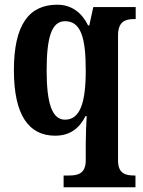

<svg xmlns="http://www.w3.org/2000/svg" viewBox="-20 -566 607 815"><path d="M250 229H555V179H551C513 179 481 171 481 115V-415C481 -476 513 -485 550 -485H556V-536H376L359 -458H354C328 -511 285 -546 223 -546C103 -546 39 -461 39 -268C39 -76 103 10 214 10C280 10 318 -24 343 -73H348C346 -45 344 8 344 46V114C344 171 311 179 273 179H250ZM256 -58C200 -58 178 -130 178 -267C178 -410 200 -476 256 -476C323 -476 344 -407 344 -267C344 -130 320 -58 256 -58Z"/></svg>

Font: Noto Serif Myanmar Condensed
Style: Bold
Weight: 700
Width: 3
Designer: Ben Mitchell and the Monotype Design Team
Foundry: Monotype Imaging Inc.
Version: Version 2.106